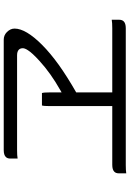

<svg xmlns="http://www.w3.org/2000/svg" viewBox="148 -863 704 1040"><g transform="rotate(-90 500.0 -343.0)"><path d="M448.7 -467.8Q445.3 -457.5 445.3 -424.8V-86.9H127Q100.6 -86.9 89.8 -75.7Q81.1 -67.4 81.1 -50.8V-11.2Q97.2 -13.7 127 -13.7H867.2Q893.1 -13.7 904.3 -24.9Q913.1 -33.7 913.1 -50.8V-89.8Q897 -86.9 867.2 -86.9H519.5V-282.2Q605 -331.1 668.5 -376.5Q732.9 -422.9 777.3 -467.3Q865.2 -555.2 865.2 -616.2Q865.2 -638.7 846.2 -657.7Q829.1 -674.8 804.7 -674.8H207Q180.7 -674.8 169.9 -663.6Q161.1 -655.3 161.1 -638.7V-599.6Q177.2 -602.5 207 -602.5H720.7Q741.2 -602.5 751 -592.8Q758.8 -585 758.8 -571.3Q758.8 -560.5 748 -543.9Q733.4 -520.5 690.4 -481.4Q624 -420.4 529.8 -367.2L519.5 -361.3V-424.8Q519.5 -458 516.1 -467.8Z"/></g></svg>

Font: YuPearl-Light
Style: Light
Weight: 300
Designer: Max Yao
Foundry: Max-Everyday
Version: Version 1.011; ttfautohint (v1.8.3)